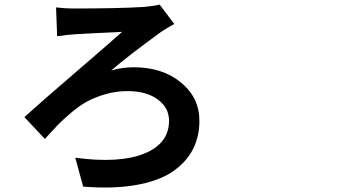

<svg xmlns="http://www.w3.org/2000/svg" viewBox="-20 -786 1540 858"><path d="M230.5 -752.9Q271.5 -748 306.6 -748Q505.9 -748 622.1 -754.9Q668 -758.8 693.4 -765.6L758.8 -678.7Q733.4 -665 704.1 -646.5Q551.8 -536.1 476.6 -470.7Q525.4 -485.4 577.1 -485.4Q706.1 -485.4 788.6 -417.5Q871.1 -349.6 871.1 -246.1Q871.1 -172.9 839.8 -114.7Q808.6 -56.6 746.6 -16.1Q684.6 24.4 584 41.5Q483.4 58.6 351.6 47.9L316.4 -81.1Q513.7 -54.7 624.5 -99.6Q735.4 -144.5 735.4 -246.1Q735.4 -304.7 684.6 -341.8Q633.8 -378.9 549.8 -378.9Q500 -378.9 453.6 -365.7Q407.2 -352.5 373 -334.5Q338.9 -316.4 300.8 -284.7Q262.7 -252.9 239.3 -228.5Q215.8 -204.1 180.7 -165L88.9 -262.7Q156.2 -324.2 325.2 -469.2Q494.1 -614.3 525.4 -643.6Q495.1 -642.6 411.6 -638.2Q328.1 -633.8 313.5 -632.8Q282.2 -630.9 235.4 -624Z"/></svg>

Font: Bpmf Zihi Sans Bold
Style: Bold
Weight: 700
Foundry: But Ko
Version: Version 1.320